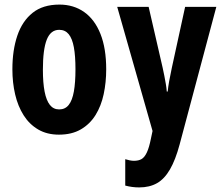

<svg xmlns="http://www.w3.org/2000/svg" viewBox="-20 -577 972 837"><path d="M443 -275Q443 -218 432 -166.5Q421 -115 396.5 -75.5Q372 -36 332.5 -13Q293 10 237 10Q185 10 146.5 -12.5Q108 -35 83 -74.5Q58 -114 46 -165.5Q34 -217 34 -275Q34 -358 55.5 -421.5Q77 -485 122 -521Q167 -557 239 -557Q301 -557 347 -524.5Q393 -492 418 -429Q443 -366 443 -275ZM167 -273Q167 -216 174.5 -177.5Q182 -139 197.5 -119.5Q213 -100 238 -100Q264 -100 279.5 -119.5Q295 -139 302 -178Q309 -217 309 -275Q309 -333 302 -371Q295 -409 279.5 -428Q264 -447 238 -447Q201 -447 184 -404.5Q167 -362 167 -273ZM491 -547H628L689 -282Q693 -264 696.5 -246Q700 -228 703 -210.5Q706 -193 707 -178H711Q713 -198 717.5 -223.5Q722 -249 729 -281L787 -547H923L763 53Q745 120 721 161.5Q697 203 664.5 221.5Q632 240 587 240Q571 240 556 238Q541 236 526 232V117Q536 120 545.5 122Q555 124 564 124Q584 124 597 116.5Q610 109 620 88Q630 67 638 27L645 -6Z"/></svg>

Font: Noto Sans Display ExtraCondensed
Style: Bold
Weight: 700
Width: 2
Designer: Monotype Design Team
Foundry: Monotype Imaging Inc.
Version: Version 2.003